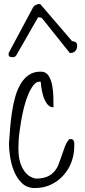

<svg xmlns="http://www.w3.org/2000/svg" viewBox="-20 -953 431 973"><path d="M25.4 -224.6Q28.3 -259.8 31.2 -301.3Q34.2 -342.8 40.5 -383.8Q46.9 -424.8 57.1 -461.9Q67.4 -499 84.5 -527.8Q101.6 -556.6 127 -573.7Q152.3 -590.8 188.5 -589.8Q212.9 -589.8 226.1 -569.3Q239.3 -548.8 244.6 -519.5Q250 -490.2 250.5 -459.5Q251 -428.7 251 -409.2Q231.4 -409.2 218.8 -426.3Q206.1 -443.4 199.2 -465.8Q192.4 -488.3 189.5 -509.8L186.5 -538.1Q185.5 -538.1 183.1 -538.6Q180.7 -539.1 179.7 -539.1Q163.1 -539.1 148.9 -520.5Q134.8 -502 122.6 -473.1Q110.4 -444.3 101.6 -408.7Q92.8 -373 86.9 -338.9Q81.1 -304.7 77.6 -275.9Q74.2 -247.1 74.2 -231.4Q72.3 -206.1 74.2 -175.8Q76.2 -145.5 85.9 -119.1Q95.7 -92.8 113.3 -73.7Q130.9 -54.7 160.2 -47.9Q196.3 -47.9 218.8 -57.6Q241.2 -67.4 255.4 -84Q269.5 -100.6 277.3 -121.1Q285.2 -141.6 292.5 -163.6Q299.8 -185.5 307.6 -207Q315.4 -228.5 330.1 -247.1Q341.8 -250 347.2 -246.6Q352.5 -243.2 354.5 -237.3Q356.4 -231.4 356.4 -223.6V-212.9Q356.4 -171.9 342.8 -133.8Q329.1 -95.7 302.7 -65.9Q276.4 -36.1 239.7 -18.1Q203.1 0 156.2 0Q117.2 0 91.3 -24.9Q65.4 -49.8 51.3 -85Q37.1 -120.1 31.2 -158.7Q25.4 -197.3 25.4 -224.6ZM23.4 -677.7Q23.4 -679.7 23.9 -682.1Q24.4 -684.6 24.4 -685.5L148.4 -917Q149.4 -920.9 159.2 -926.8Q168.9 -932.6 179.7 -932.6Q180.7 -932.6 182.6 -932.1Q184.6 -931.6 184.6 -931.6L344.7 -745.1Q364.3 -741.2 367.7 -735.4Q371.1 -729.5 371.1 -719.7Q371.1 -715.8 369.6 -709.5Q368.2 -703.1 364.3 -697.8Q360.4 -692.4 354 -688.5Q347.7 -684.6 337.9 -684.6H334Q333 -684.6 333 -685.5L196.3 -856.4Q191.4 -865.2 177.7 -865.2H172.9L61.5 -670.9Q60.5 -668.9 55.7 -666Q50.8 -663.1 48.8 -663.1Q31.2 -663.1 27.3 -667Q23.4 -670.9 23.4 -677.7Z"/></svg>

Font: Shadows Into Light
Style: Regular
Weight: 400
Designer: Kimberly Geswein
Foundry: Kimberly Geswein
Version: Version 001.000